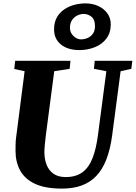

<svg xmlns="http://www.w3.org/2000/svg" viewBox="-20 -1101 800 1131"><path d="M690.5 -681.5 641 -306Q630 -222 606.5 -161.8Q583 -101.5 546.5 -63.8Q510 -26 460 -8Q410 10 346 10Q245 10 185 -18.8Q125 -47.5 98.2 -97.8Q71.5 -148 71.5 -211Q71.5 -230 71.8 -250.2Q72 -270.5 75 -292L125 -681.5L64 -694.5L69.5 -743H395L390.5 -695.5L299.5 -681.5L250 -304Q246.5 -275 244 -249Q241.5 -223 241.5 -204.5Q241.5 -163.5 254.5 -130.2Q267.5 -97 295.2 -77.5Q323 -58 366.5 -58Q427 -58 465.2 -86Q503.5 -114 525.2 -169.8Q547 -225.5 557.5 -309L606.5 -681.5L533.5 -695.5L538 -743H759.5L753.5 -695.5ZM448 -806Q379.5 -806 339 -838.8Q298.5 -871.5 298.5 -928Q298.5 -969.5 315.2 -998.8Q332 -1028 359.2 -1046.2Q386.5 -1064.5 419 -1072.8Q451.5 -1081 483.5 -1081Q526 -1081 559.5 -1065.2Q593 -1049.5 612.8 -1021.8Q632.5 -994 632.5 -958Q632.5 -907.5 606.5 -873.5Q580.5 -839.5 538.2 -822.8Q496 -806 448 -806ZM457 -869Q476.5 -869 495.5 -877Q514.5 -885 527 -902.2Q539.5 -919.5 539.5 -947Q539.5 -986.5 518.5 -1002.8Q497.5 -1019 473 -1019Q455 -1019 436 -1010.2Q417 -1001.5 404.5 -983Q392 -964.5 392 -936.5Q392 -909 412.8 -889Q433.5 -869 457 -869Z"/></svg>

Font: Merriweather 36pt Black
Style: Italic
Weight: 900
Italic angle: -7.8°
Version: Version 2.101